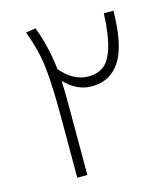

<svg xmlns="http://www.w3.org/2000/svg" viewBox="-99 -715 680 791"><g transform="rotate(-15 241.0 -319.5)"><path d="M455 -626Q453 -477 410.5 -412.5Q368 -348 289 -348Q225 -348 174 -402Q176 -362 176 -271V0H133V-266Q133 -394 124.5 -470.5Q116 -547 84 -632L126 -639Q159 -552 170 -453Q222 -391 286 -391Q325 -391 351 -410Q377 -429 393.5 -480.5Q410 -532 414 -626Z"/></g></svg>

Font: FiraGO ExtraLight
Style: Regular
Weight: 200
Designer: bBox Type
Foundry: bBox Type GmbH
Version: Version 1.001